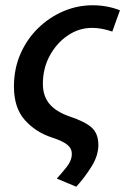

<svg xmlns="http://www.w3.org/2000/svg" viewBox="-20 -523 477 730"><path d="M270 187 196 156Q216 134 234.5 110.5Q253 87 253 62Q253 41 235.5 27Q218 13 178 0Q116 -20 74.5 -66.5Q33 -113 33 -194Q33 -261 57.5 -317.5Q82 -374 124.5 -415.5Q167 -457 220.5 -480Q274 -503 332 -503Q387 -503 436 -484L407 -403Q366 -417 330 -417Q280 -417 237.5 -388Q195 -359 169 -311Q143 -263 143 -204Q143 -158 168 -128Q193 -98 245 -80Q303 -61 328.5 -38Q354 -15 354 28Q354 69 327.5 111Q301 153 270 187Z"/></svg>

Font: Source Sans 3 Semibold
Style: Italic
Weight: 600
Italic angle: -11°
Designer: Paul D. Hunt
Foundry: Adobe
Version: Version 3.052;hotconv 1.1.0;makeotfexe 2.6.0